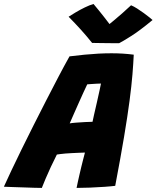

<svg xmlns="http://www.w3.org/2000/svg" viewBox="-76 -936 786 964"><path d="M134 7.5Q121 7.5 96.5 6.8Q72 6 43.2 5Q14.5 4 -12.2 3.2Q-39 2.5 -56.5 1.5Q-42 -31 -19 -79.5Q4 -128 32.5 -186.2Q61 -244.5 92.8 -307.5Q124.5 -370.5 156.5 -432.8Q188.5 -495 218.2 -551.8Q248 -608.5 273 -653Q312.5 -658 349 -661.5Q385.5 -665 419 -666.8Q452.5 -668.5 484 -668.5Q513 -668.5 540.8 -666.8Q568.5 -665 595.5 -661.5Q593.5 -617.5 589 -562Q584.5 -506.5 574.5 -430.2Q564.5 -354 547 -249.5Q529.5 -145 502.5 -3Q484 -0.5 449 2Q414 4.5 375.8 6Q337.5 7.5 308.5 7.5Q311 -6.5 315 -23.5Q319 -40.5 323 -59Q327 -77.5 331.8 -96.5Q336.5 -115.5 341.2 -134.2Q346 -153 350.5 -170Q334.5 -169.5 317.5 -168.8Q300.5 -168 283.8 -167.2Q267 -166.5 252.5 -165.2Q238 -164 226.8 -162.5Q215.5 -161 209.5 -160Q194 -129 179.2 -97.8Q164.5 -66.5 153 -39Q141.5 -11.5 134 7.5ZM274 -316.5Q283.5 -318.5 305.8 -320.2Q328 -322 351.8 -323.2Q375.5 -324.5 388.5 -324.5Q390 -333.5 396.5 -361.2Q403 -389 410.5 -422Q418 -455 423.8 -481.8Q429.5 -508.5 431 -516.5Q424 -516.5 409.5 -515.8Q395 -515 381.2 -514Q367.5 -513 362 -512.5Q354.5 -497.5 342.8 -471.5Q331 -445.5 317.8 -416Q304.5 -386.5 293 -360Q281.5 -333.5 274 -316.5ZM582 -909.5Q595.5 -904 612.5 -893.2Q629.5 -882.5 646.2 -870.2Q663 -858 675 -848.2Q687 -838.5 690 -835.5Q626 -782.5 582.5 -755Q539 -727.5 522 -719Q510.5 -719 484.8 -719.2Q459 -719.5 431.5 -719.8Q404 -720 386.5 -720.5Q358.5 -755.5 329.8 -787.2Q301 -819 268.5 -852Q281.5 -860.5 303.2 -873.5Q325 -886.5 349.5 -898.5Q374 -910.5 393.5 -916Q407.5 -899 421 -882.8Q434.5 -866.5 445.5 -852Q456.5 -837.5 464.8 -827Q473 -816.5 477 -811H468.5Q475 -816 494.2 -832Q513.5 -848 537.5 -869Q561.5 -890 582 -909.5Z"/></svg>

Font: Grandstander Thin ExtraBold
Style: Italic
Weight: 800
Italic angle: -15°
Version: Version 1.200